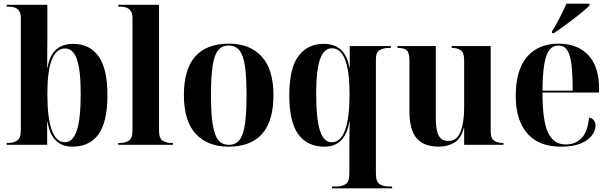

<svg xmlns="http://www.w3.org/2000/svg" viewBox="-20 -786 3310 1042"><path d="M373 10Q260 10 238 -125H236V0H16V-10H25Q51 -10 72 -22.5Q93 -35 93 -79V-688Q93 -715 82.5 -728.5Q72 -742 56.5 -746Q41 -750 25 -750H16V-760H237V-586Q237 -560 236.5 -517.5Q236 -475 236 -419H238Q249 -485 284 -516.5Q319 -548 377 -548Q466 -548 514.5 -481Q563 -414 563 -269Q563 -123 514 -56.5Q465 10 373 10ZM333 -14Q375 -14 396.5 -76.5Q418 -139 418 -277Q418 -405 397.5 -464Q377 -523 333 -523Q237 -523 237 -277Q237 -14 333 -14Z M622 0V-10H632Q657 -10 678 -22Q699 -34 699 -78V-688Q699 -715 688 -728.5Q677 -742 662 -746Q647 -750 634 -750H622V-760H843V-78Q843 -34 863.5 -22Q884 -10 909 -10H919V0Z M1220 10Q1107 10 1042.5 -59.5Q978 -129 978 -270Q978 -549 1223 -549Q1336 -549 1400 -479.5Q1464 -410 1464 -270Q1464 -128 1402 -59Q1340 10 1220 10ZM1222 0Q1258 0 1279 -25.5Q1300 -51 1309 -110Q1318 -169 1318 -270Q1318 -371 1309 -429.5Q1300 -488 1278.5 -513.5Q1257 -539 1221 -539Q1185 -539 1164 -513.5Q1143 -488 1134 -429.5Q1125 -371 1125 -270Q1125 -169 1134.5 -110Q1144 -51 1165 -25.5Q1186 0 1222 0Z M1782 236V226H1809Q1835 226 1855.5 213.5Q1876 201 1876 156V2Q1876 -33 1876.5 -62.5Q1877 -92 1878 -126H1876Q1864 -56 1830 -23Q1796 10 1741 10Q1648 10 1599 -57Q1550 -124 1550 -269Q1550 -415 1599.5 -481.5Q1649 -548 1737 -548Q1854 -548 1876 -420H1878V-536H2101V-526H2090Q2062 -526 2041 -514.5Q2020 -503 2020 -464V156Q2020 201 2041 213.5Q2062 226 2088 226H2108V236ZM1780 -14Q1877 -14 1877 -277Q1877 -397 1853.5 -460.5Q1830 -524 1781 -524Q1738 -524 1717 -465Q1696 -406 1696 -277Q1696 -140 1716.5 -77Q1737 -14 1780 -14Z M2361 10Q2281 10 2241.5 -35.5Q2202 -81 2202 -183V-455Q2202 -500 2187.5 -513Q2173 -526 2140 -526H2137V-536H2345V-146Q2345 -81 2360.5 -51Q2376 -21 2413 -21Q2460 -21 2479.5 -71Q2499 -121 2499 -203V-459Q2499 -502 2479.5 -514Q2460 -526 2435 -526H2431V-536H2643V-74Q2643 -33 2663 -21.5Q2683 -10 2708 -10H2712V0H2499V-92H2497Q2482 -33 2445 -11.5Q2408 10 2361 10Z M3025 10Q2904 10 2841.5 -62Q2779 -134 2779 -265Q2779 -406 2840 -477.5Q2901 -549 3012 -549Q3114 -549 3172.5 -487Q3231 -425 3231 -307V-284H2924Q2924 -131 2954 -66.5Q2984 -2 3051 -2Q3101 -2 3134.5 -34.5Q3168 -67 3177 -148Q3195 -144 3203.5 -132Q3212 -120 3212 -104Q3212 -77 3192 -50.5Q3172 -24 3130.5 -7Q3089 10 3025 10ZM3088 -294Q3088 -385 3081 -438.5Q3074 -492 3057.5 -515.5Q3041 -539 3011 -539Q2981 -539 2962 -515.5Q2943 -492 2934 -438.5Q2925 -385 2924 -294ZM2976 -616Q2997 -649 3018 -690.5Q3039 -732 3054 -766H3179V-756Q3167 -743 3143.5 -723.5Q3120 -704 3092 -682.5Q3064 -661 3036 -641Q3008 -621 2986 -606H2976Z"/></svg>

Font: Noto Serif Display SemiCondensed
Style: Bold
Weight: 700
Width: 4
Designer: Monotype Design Team
Foundry: Monotype Imaging Inc.
Version: Version 2.009